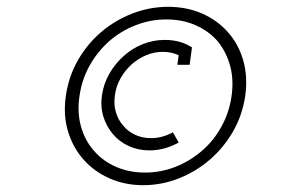

<svg xmlns="http://www.w3.org/2000/svg" viewBox="-20 -654 833 563"><path d="M404.8 -148Q358.5 -148 319.7 -165Q281 -182 255 -212.5Q229 -242 217.5 -283Q206 -324 213 -372Q220 -421 242.9 -461.9Q265.8 -502.7 300 -533Q334 -563 377.6 -580Q421.2 -597 467.6 -597Q515 -597 553.5 -580Q592 -563 617.9 -533.5Q643 -503 654.5 -462Q666 -421 659 -372Q652 -324 629.5 -283Q607 -242 573 -212.5Q538 -182 495 -165Q452 -148 404.8 -148ZM400 -111Q454 -111 504.5 -131Q555 -151 595.5 -186Q636 -221 663.3 -268.4Q690.6 -315.9 699 -372Q707 -428.5 693.2 -476.8Q679.5 -525.1 648 -560Q617.2 -594.9 572.1 -614.5Q527 -634 473 -634Q419 -634 368.5 -614.5Q318 -595 276.9 -560.2Q235.8 -525.3 208.4 -477.2Q181 -429 173 -372.5Q165 -316 179.5 -268.5Q194 -221 225 -186Q256 -151 301 -131Q346 -111 400 -111ZM500 -464H536L543 -515Q526 -526 506 -531.5Q486 -537 463 -537Q430 -537 398.5 -524.5Q367 -512 343 -490Q318 -468 301 -438.5Q284 -409 279 -375Q274 -342 283 -312.5Q292 -283 311 -261Q329 -239 357 -226Q385 -213 418 -213Q441 -213 462.5 -219Q484 -225 504 -236L487 -266Q472.3 -257.9 456.2 -253.5Q440 -249 423 -249Q397 -249 375.9 -258.9Q354.8 -268.7 341 -286Q326 -303 319.5 -326Q313 -349 317 -375Q320.3 -400.9 333.2 -424Q346.2 -447.1 365.6 -465Q385 -482 408.5 -492Q432 -502 458 -502Q470 -502 481.5 -499.5Q493 -497 504 -492Z"/></svg>

Font: Josefin Slab Thin
Style: Italic
Weight: 100
Italic angle: -12°
Designer: Santiago Orozco
Foundry: Typemade
Version: Version 2.000